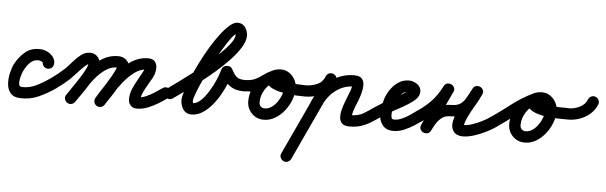

<svg xmlns="http://www.w3.org/2000/svg" viewBox="-74 -769 3995 1265"><g transform="rotate(5 1923.5 -137.0)"><path d="M271 -207H270Q270 -191 259.5 -180Q249 -169 233 -169Q217 -169 206 -180Q195 -191 195 -207Q195 -209 185.5 -213.5Q176 -218 167 -219Q133 -219 110.5 -196.5Q88 -174 74 -145Q70 -139 64 -121.5Q58 -104 54 -84Q50 -64 53 -49.5Q56 -35 71 -34Q122 -32 169 -55.5Q216 -79 256 -108Q256 -108 256 -108Q256 -108 256 -108Q269 -117 284.5 -114Q300 -111 309 -99Q318 -86 315 -70.5Q312 -55 300 -46Q248 -10 190.5 16.5Q133 43 67 40Q24 39 3.5 15Q-17 -9 -20 -44Q-23 -79 -15 -115.5Q-7 -152 6 -179Q31 -227 71 -261Q111 -295 169 -293Q192 -293 215.5 -282.5Q239 -272 255 -252.5Q271 -233 271 -207Q271 -207 271 -207Q271 -207 271 -207Z M247 -56Q238 -68 241 -83.5Q244 -99 257 -108Q305 -142 347 -181Q367 -201 390.5 -228.5Q414 -256 441 -277Q468 -298 500 -298Q532 -298 551 -276.5Q570 -255 570 -224Q570 -200 554 -164.5Q538 -129 514.5 -91.5Q491 -54 467.5 -20.5Q444 13 430 33Q430 33 430 33Q430 33 430 33Q421 46 405.5 49Q390 52 378 43Q365 34 362 18.5Q359 3 368 -9Q376 -21 391 -42.5Q406 -64 424 -90.5Q442 -117 458 -143.5Q474 -170 484.5 -191.5Q495 -213 495 -224Q495 -225 494 -226.5Q493 -228 498 -224Q499 -223 500 -223Q492 -223 475.5 -208.5Q459 -194 440.5 -174Q422 -154 406 -137Q390 -120 384 -114Q345 -78 299 -46Q287 -37 271.5 -40Q256 -43 247 -56ZM430 33Q421 46 405.5 49Q390 52 378 43Q365 34 362 18.5Q359 3 368 -9Q397 -50 429 -98.5Q461 -147 499.5 -191.5Q538 -236 584.5 -264Q631 -292 687 -292Q717 -292 739 -274.5Q761 -257 761 -225Q761 -202 745.5 -167Q730 -132 707 -93Q684 -54 661.5 -20Q639 14 625 34Q625 34 625 34Q625 34 625 34Q617 47 602 50.5Q587 54 574 45Q561 37 557.5 22Q554 7 563 -6Q570 -17 584.5 -40Q599 -63 616.5 -91.5Q634 -120 650 -147.5Q666 -175 676 -196Q686 -217 686 -225Q686 -224 687 -223Q687 -222 688 -220Q692 -214 690 -215.5Q688 -217 687 -217Q645 -217 607.5 -190.5Q570 -164 538 -123.5Q506 -83 479 -40.5Q452 2 430 33Q430 33 430 33Q430 33 430 33ZM626 34Q618 47 603 51Q588 55 574 47Q561 39 557 24Q553 9 561 -5Q585 -45 617.5 -94Q650 -143 690 -188.5Q730 -234 777 -263.5Q824 -293 877 -295Q916 -297 931 -276.5Q946 -256 943 -226Q940 -196 926 -170Q914 -148 898 -121.5Q882 -95 869.5 -68Q857 -41 857 -16Q857 -19 854 -23Q847 -32 838 -32Q837 -32 837 -33Q864 -33 893 -45.5Q922 -58 949 -75.5Q976 -93 997 -108Q997 -108 997 -108Q997 -108 997 -108Q1010 -117 1025 -114Q1040 -111 1049 -98Q1058 -85 1055 -70Q1052 -55 1039 -46Q1011 -26 977.5 -5.5Q944 15 908.5 28.5Q873 42 837 42Q812 42 797 25Q782 8 782 -16Q782 -49 795.5 -82Q809 -115 827 -146Q845 -177 860 -206Q866 -217 869 -226Q870 -228 869.5 -231.5Q869 -235 871 -233Q873 -230 877 -225Q881 -220 879 -220Q840 -219 802 -191Q764 -163 730.5 -121.5Q697 -80 670 -38Q643 4 626 34Q626 34 626 34Q626 34 626 34Z M1069 -46Q1057 -37 1041.5 -40Q1026 -43 1017 -56Q1008 -68 1011 -83.5Q1014 -99 1027 -108Q1047 -122 1085.5 -150Q1124 -178 1171.5 -214Q1219 -250 1266.5 -290Q1314 -330 1354.5 -369Q1395 -408 1420 -441.5Q1445 -475 1445 -499Q1445 -502 1443.5 -505.5Q1442 -509 1444 -507Q1446 -506 1448 -505Q1450 -505 1451 -505Q1440 -505 1418 -475.5Q1396 -446 1367.5 -399Q1339 -352 1310.5 -297Q1282 -242 1257.5 -189.5Q1233 -137 1217.5 -96.5Q1202 -56 1202 -40Q1202 -35 1203.5 -31.5Q1205 -28 1206 -24Q1206 -25 1202 -26Q1201 -26 1200 -26Q1224 -26 1247 -44.5Q1270 -63 1290.5 -92.5Q1311 -122 1328 -154.5Q1345 -187 1356 -216.5Q1367 -246 1371 -263Q1374 -275 1383 -282Q1392 -289 1403 -290Q1414 -292 1424.5 -288Q1435 -284 1441 -274Q1453 -252 1463 -237.5Q1473 -223 1489 -215.5Q1505 -208 1534 -208Q1550 -208 1561 -197.5Q1572 -187 1572 -171Q1572 -155 1561 -144Q1550 -133 1534 -133Q1491 -133 1463 -145Q1435 -157 1415 -179.5Q1395 -202 1375 -236Q1370 -247 1381 -254Q1392 -261 1407 -263Q1422 -266 1434.5 -262Q1447 -258 1445 -247Q1438 -216 1422.5 -177.5Q1407 -139 1384.5 -99.5Q1362 -60 1333.5 -26.5Q1305 7 1271.5 28Q1238 49 1200 49Q1164 49 1145.5 21Q1127 -7 1127 -40Q1127 -61 1139.5 -100.5Q1152 -140 1173 -190.5Q1194 -241 1221 -294.5Q1248 -348 1278.5 -399Q1309 -450 1340 -490.5Q1371 -531 1399.5 -555.5Q1428 -580 1451 -580Q1485 -580 1502.5 -554.5Q1520 -529 1520 -499Q1520 -464 1494.5 -422.5Q1469 -381 1427.5 -336.5Q1386 -292 1336 -249Q1286 -206 1235.5 -167Q1185 -128 1141 -97Q1097 -66 1069 -46Q1069 -46 1069 -46Q1069 -46 1069 -46Z M1534 -134Q1519 -133 1508 -144Q1497 -155 1497 -171Q1496 -186 1507 -197Q1518 -208 1534 -208Q1574 -209 1599.5 -221Q1625 -233 1647.5 -250.5Q1670 -268 1702 -283Q1719 -291 1732 -284.5Q1745 -278 1752 -265Q1758 -252 1754.5 -237.5Q1751 -223 1734 -215Q1693 -197 1667 -156.5Q1641 -116 1641 -71Q1641 -54 1651 -43.5Q1661 -33 1678 -33Q1702 -33 1723.5 -48Q1745 -63 1761 -86.5Q1777 -110 1786 -135.5Q1795 -161 1795 -183Q1795 -196 1786 -209.5Q1777 -223 1763 -223Q1756 -223 1750 -222Q1746 -221 1746 -221Q1747 -222 1748.5 -224.5Q1750 -227 1749 -226Q1749 -226 1749 -225Q1749 -225 1749 -225Q1748 -223 1748.5 -229Q1749 -235 1748 -237Q1748 -237 1747 -238Q1749 -237 1750.5 -236Q1752 -235 1754 -234Q1792 -215 1843 -212Q1894 -209 1935 -208Q1935 -208 1935 -208Q1935 -208 1935 -208Q1951 -208 1962 -197Q1973 -186 1972 -171Q1972 -155 1961 -144Q1950 -133 1935 -134Q1917 -134 1882 -135.5Q1847 -137 1807 -143Q1767 -149 1733.5 -161.5Q1700 -174 1683.5 -195.5Q1667 -217 1679 -251Q1679 -251 1679 -251Q1679 -250 1679 -250Q1688 -278 1712.5 -288Q1737 -298 1763 -298Q1794 -298 1818 -281.5Q1842 -265 1856 -238.5Q1870 -212 1870 -183Q1870 -146 1855.5 -106.5Q1841 -67 1814.5 -33.5Q1788 0 1753 21Q1718 42 1678 42Q1630 42 1598 9Q1566 -24 1566 -71Q1566 -116 1583.5 -157.5Q1601 -199 1631.5 -232Q1662 -265 1703 -283Q1719 -291 1732.5 -284.5Q1746 -278 1752 -266Q1758 -253 1755 -238.5Q1752 -224 1735 -216Q1705 -201 1685 -186.5Q1665 -172 1646 -160Q1627 -148 1601 -141Q1575 -134 1534 -134Q1534 -134 1534 -134Q1534 -134 1534 -134Z M1935 -134Q1920 -133 1909 -144Q1898 -155 1898 -171Q1897 -186 1908 -197Q1919 -208 1935 -208Q1974 -209 2009.5 -224Q2045 -239 2060 -278Q2060 -278 2060 -278Q2060 -278 2060 -278Q2066 -293 2080 -299Q2094 -305 2109 -299Q2123 -294 2129.5 -279.5Q2136 -265 2130 -251Q2106 -190 2052 -162Q1998 -134 1935 -134Q1935 -134 1935 -134Q1935 -134 1935 -134ZM2111 -298Q2125 -292 2130.5 -277.5Q2136 -263 2129 -249Q2067 -116 2005 17.5Q1943 151 1881 284Q1881 284 1881 284Q1881 284 1881 284Q1874 298 1859.5 303.5Q1845 309 1831 302Q1817 295 1811.5 280.5Q1806 266 1813 252Q1875 119 1937 -14Q1999 -147 2061 -280Q2068 -294 2082.5 -299.5Q2097 -305 2111 -298ZM2042 -64Q2036 -49 2022 -42.5Q2008 -36 1994 -42Q1979 -48 1972.5 -62Q1966 -76 1972 -90Q1991 -139 2022.5 -182Q2054 -225 2098 -255Q2166 -302 2247 -302Q2284 -302 2298.5 -284.5Q2313 -267 2312.5 -241Q2312 -215 2304.5 -187.5Q2297 -160 2289 -140Q2281 -121 2273.5 -102Q2266 -83 2260 -64Q2258 -58 2255.5 -43.5Q2253 -29 2251 -31Q2250 -34 2246 -36Q2242 -38 2245 -38Q2297 -38 2331.5 -59Q2366 -80 2405 -108Q2405 -108 2405 -108Q2405 -108 2405 -108Q2418 -117 2433.5 -114Q2449 -111 2458 -99Q2467 -86 2464 -70.5Q2461 -55 2449 -46Q2416 -23 2385.5 -4Q2355 15 2321.5 26Q2288 37 2245 37Q2210 37 2195 22Q2180 7 2178.5 -17.5Q2177 -42 2184.5 -70Q2192 -98 2202 -124Q2212 -150 2219 -168Q2225 -183 2231.5 -200Q2238 -217 2239 -233Q2239 -237 2244 -232Q2249 -227 2247 -227Q2190 -227 2140 -193Q2106 -170 2081.5 -136Q2057 -102 2042 -64Q2042 -64 2042 -64Q2042 -64 2042 -64Z M2396 -56Q2387 -68 2390 -83.5Q2393 -99 2406 -108Q2452 -140 2502.5 -166Q2553 -192 2600 -223Q2604 -226 2607.5 -228.5Q2611 -231 2614 -234Q2616 -236 2615.5 -236Q2615 -236 2615 -234Q2615 -233 2615 -232Q2615 -239 2615.5 -232Q2616 -225 2616 -224Q2618 -220 2616.5 -222Q2615 -224 2610 -224Q2588 -224 2570.5 -208Q2553 -192 2541.5 -170.5Q2530 -149 2526 -130Q2526 -130 2525 -129Q2525 -127 2525 -127Q2520 -112 2517 -97Q2514 -82 2514 -66Q2514 -53 2517 -43.5Q2520 -34 2535 -34Q2560 -34 2587.5 -46.5Q2615 -59 2640 -76.5Q2665 -94 2684 -108Q2684 -108 2684 -108Q2684 -108 2684 -108Q2697 -117 2712.5 -114Q2728 -111 2737 -99Q2746 -86 2743 -70.5Q2740 -55 2728 -46Q2700 -27 2669 -7Q2638 13 2604 27Q2570 41 2535 41Q2487 41 2463 10Q2439 -21 2439 -66Q2439 -88 2443 -108Q2447 -128 2453 -149Q2453 -149 2453 -147Q2452 -146 2452 -146Q2460 -182 2482 -217.5Q2504 -253 2536.5 -276Q2569 -299 2610 -299Q2638 -299 2664 -281Q2690 -263 2690 -232Q2690 -218 2684 -205.5Q2678 -193 2668 -182Q2652 -166 2624.5 -148Q2597 -130 2564.5 -112.5Q2532 -95 2501 -78Q2470 -61 2448 -46Q2436 -37 2420.5 -40Q2405 -43 2396 -56Z M2727 -46Q2715 -37 2699.5 -40Q2684 -43 2675 -56Q2666 -68 2669 -83.5Q2672 -99 2685 -108Q2738 -145 2774 -184Q2810 -223 2840 -282Q2848 -298 2862.5 -301Q2877 -304 2889 -298Q2902 -292 2908.5 -278.5Q2915 -265 2907 -249Q2876 -182 2845 -116Q2814 -50 2783 16Q2775 33 2760.5 36Q2746 39 2733 33Q2721 27 2714 13.5Q2707 0 2716 -17Q2735 -56 2760 -89Q2785 -122 2819 -142.5Q2853 -163 2902 -163Q2942 -163 2963.5 -179.5Q2985 -196 2999.5 -223.5Q3014 -251 3031 -282Q3039 -298 3053.5 -301Q3068 -304 3081 -298Q3093 -292 3099.5 -279Q3106 -266 3098 -249Q3080 -209 3056.5 -170.5Q3033 -132 3014 -92Q3009 -80 3003.5 -67Q2998 -54 2996 -40Q2996 -39 2995.5 -37.5Q2995 -36 2995 -34Q2995 -29 2991 -33.5Q2987 -38 2992 -38Q3019 -38 3051.5 -49Q3084 -60 3115 -76Q3146 -92 3168 -108Q3168 -108 3168 -108Q3168 -108 3168 -108Q3181 -117 3196.5 -114Q3212 -111 3221 -99Q3230 -86 3227 -70.5Q3224 -55 3212 -46Q3183 -26 3145 -7Q3107 12 3067 24.5Q3027 37 2992 37Q2973 37 2957 30Q2941 23 2930 7Q2916 -15 2919 -43.5Q2922 -72 2935.5 -104Q2949 -136 2967 -168Q2985 -200 3002.5 -229Q3020 -258 3030 -280Q3037 -297 3052 -299.5Q3067 -302 3080 -296Q3092 -290 3099 -276.5Q3106 -263 3097 -247Q3073 -202 3050 -166Q3027 -130 2993 -109Q2959 -88 2902 -88Q2869 -88 2847.5 -72.5Q2826 -57 2810.5 -33Q2795 -9 2783 17Q2775 33 2760.5 36.5Q2746 40 2733 34Q2720 28 2713.5 14.5Q2707 1 2715 -16Q2746 -82 2777 -148Q2808 -214 2839 -280Q2847 -297 2861.5 -300Q2876 -303 2889 -297Q2902 -291 2908.5 -277.5Q2915 -264 2906 -247Q2872 -181 2830 -134.5Q2788 -88 2727 -46Q2727 -46 2727 -46Q2727 -46 2727 -46Z M3159 -56Q3150 -68 3153 -83.5Q3156 -99 3169 -108Q3232 -152 3295 -200.5Q3358 -249 3428 -283Q3445 -291 3458 -284.5Q3471 -278 3478 -265Q3484 -252 3480.5 -237.5Q3477 -223 3460 -215Q3419 -197 3393 -156.5Q3367 -116 3367 -71Q3367 -54 3377 -43.5Q3387 -33 3404 -33Q3428 -33 3449.5 -48Q3471 -63 3487 -86.5Q3503 -110 3512 -135.5Q3521 -161 3521 -183Q3521 -196 3512 -209.5Q3503 -223 3489 -223Q3482 -223 3476 -222Q3472 -221 3472 -221Q3473 -222 3474.5 -224.5Q3476 -227 3475 -226Q3475 -226 3475 -225Q3475 -225 3475 -225Q3475 -224 3475.5 -226.5Q3476 -229 3475 -230Q3474 -235 3474 -233.5Q3474 -232 3473 -235Q3473 -235 3474 -234Q3480 -230 3489 -227Q3497 -224 3505 -222Q3513 -220 3521 -219Q3558 -212 3596 -210.5Q3634 -209 3671 -209Q3687 -208 3698 -197Q3709 -186 3708 -171Q3708 -155 3697 -144Q3686 -133 3671 -134Q3652 -134 3616 -134.5Q3580 -135 3538.5 -140Q3497 -145 3462 -157.5Q3427 -170 3409.5 -192.5Q3392 -215 3405 -251Q3405 -251 3405 -251Q3405 -250 3405 -250Q3414 -278 3438.5 -288Q3463 -298 3489 -298Q3520 -298 3544 -281.5Q3568 -265 3582 -238.5Q3596 -212 3596 -183Q3596 -146 3581.5 -106.5Q3567 -67 3540.5 -33.5Q3514 0 3479 21Q3444 42 3404 42Q3356 42 3324 9Q3292 -24 3292 -71Q3292 -116 3309.5 -157.5Q3327 -199 3357.5 -232Q3388 -265 3429 -283Q3445 -291 3458.5 -284.5Q3472 -278 3478 -266Q3484 -253 3481 -238.5Q3478 -224 3461 -216Q3394 -183 3333.5 -135.5Q3273 -88 3211 -46Q3199 -37 3183.5 -40Q3168 -43 3159 -56Z M3671 -134Q3655 -134 3644 -145Q3633 -156 3634 -171Q3634 -187 3645 -198Q3656 -209 3671 -208Q3708 -208 3744.5 -225Q3781 -242 3795 -278Q3801 -292 3815 -298.5Q3829 -305 3844 -299Q3858 -293 3864.5 -279Q3871 -265 3865 -250Q3850 -212 3819 -185.5Q3788 -159 3749 -146Q3710 -133 3671 -134Q3671 -134 3671 -134Q3671 -134 3671 -134Z"/></g></svg>

Font: FRB American Cursive Guidelines Arrows Extrabold
Style: Bold Italic
Weight: 800
Italic angle: -25°
Version: Version 2.0;Modular Font Editor K font №1